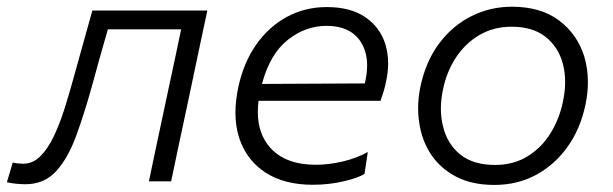

<svg xmlns="http://www.w3.org/2000/svg" viewBox="-60 -526 1778 557"><path d="M13 8.5Q2.5 8.5 -13.2 7Q-29 5.5 -40 2.5L-23 -54.5Q-15.5 -52.5 -7 -51.8Q1.5 -51 7 -51Q35 -51 56.8 -72.5Q78.5 -94 95.8 -130Q113 -166 126.8 -209.5Q140.5 -253 152.5 -296.5Q166.5 -347 180.5 -397.2Q194.5 -447.5 208 -495.5H541.5Q529.5 -440 518.5 -387.5Q507.5 -334.5 493.5 -269L483 -219.5Q470 -159 459 -107.2Q448 -55.5 436.5 0H372Q383.5 -55.5 394.5 -107.2Q405.5 -159 418.5 -219.5L429 -269Q440 -319.5 448.5 -360L465.5 -441H253Q241 -400 229.2 -357.8Q217.5 -315.5 206 -273.5Q184.5 -196.5 161.2 -132.5Q138 -68.5 103.5 -30Q69 8.5 13 8.5Z M847 10Q765 10 710.5 -25.2Q656 -60.5 634.5 -124Q623 -158.5 623 -199Q623 -233 631 -271.5Q646 -343 682.5 -395.5Q719 -448 771.8 -476.8Q824.5 -505.5 888 -505.5Q957 -505.5 999.8 -476.2Q1042.5 -447 1058 -397.5Q1066 -371 1066 -342Q1066 -315.5 1059.5 -287Q1057 -274 1052.5 -259.5Q1048 -245 1044 -233.5H690Q688 -216.5 688 -201Q688 -138 723.5 -98Q768 -48 856.5 -48Q894 -48 934.2 -57.5Q974.5 -67 1007 -85L997.5 -21.5Q979.5 -10 937 0Q894.5 10 847 10ZM887.5 -451Q826 -451 774.5 -410Q723 -369 700 -282.5L998.5 -284Q999.5 -289.5 1000.5 -294Q1005 -316.5 1005 -336.5Q1005 -377.5 985 -407Q954.5 -451 887.5 -451Z M1374 10.5Q1309.5 10.5 1263.8 -13.2Q1218 -37 1191 -77.2Q1164 -117.5 1156.5 -168.5Q1153 -190 1153 -212Q1153 -242.5 1159.5 -274Q1175 -348 1214 -400Q1253 -452 1307.8 -479.2Q1362.5 -506.5 1425 -506.5Q1509 -506.5 1562 -466.5Q1615 -426.5 1635 -362Q1645.5 -326.5 1645.5 -287.5Q1645.5 -256 1638.5 -222.5Q1624 -153 1587 -100.8Q1550 -48.5 1495.8 -19Q1441.5 10.5 1374 10.5ZM1376.5 -47.5Q1429.5 -47.5 1470 -72.2Q1510.5 -97 1536.5 -138.5Q1562.5 -180 1573 -230.5Q1579.5 -261 1579.5 -288.5Q1579.5 -316 1573 -340.5Q1560 -389.5 1522.8 -419Q1485.5 -448.5 1424.5 -448.5Q1372 -448.5 1331 -424.5Q1290 -400.5 1262.8 -359.2Q1235.5 -318 1225 -265.5Q1219 -237.5 1219 -211Q1219 -184 1225.5 -158.5Q1237.5 -108.5 1275 -78Q1312.5 -47.5 1376.5 -47.5Z"/></svg>

Font: Heraclito Light
Style: Italic
Weight: 300
Italic angle: -12°
Designer: Kostas Bartsokas (font) & Cristiano Sobral (main changes)
Foundry: Kostas Bartsokas (font) & Cristiano Sobral (main changes)
Version: Version 1.00;July 8, 2020;FontCreator 13.0.0.2655 64-bit